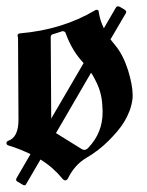

<svg xmlns="http://www.w3.org/2000/svg" viewBox="-21 -542 455 593"><path d="M364.7 -511.7Q368.7 -508.8 368.7 -504.9Q368.7 -502.9 367.2 -500.5L320.3 -420.4Q324.2 -415.5 328.1 -410.6Q332 -405.8 335.9 -400.9Q359.4 -372.1 374.5 -325.2Q388.7 -278.3 388.7 -249Q388.7 -245.6 388.7 -242.4Q388.7 -239.3 388.2 -236.3Q385.7 -216.8 378.9 -199Q372.1 -181.2 362.3 -165.3Q352.5 -149.4 340.1 -135Q327.6 -120.6 314.5 -107.4Q283.2 -76.2 246.1 -54.7Q210 -33.7 189 8.8Q185.5 15.1 180.7 15.1Q175.8 15.1 170.9 8.8Q157.2 -7.8 140.9 -22.2Q124.5 -36.6 104 -49.3L60.5 25.4Q58.6 30.3 54.2 30.3Q52.2 30.3 49.8 28.8L33.2 19Q28.8 17.1 28.8 12.7Q28.8 10.7 30.3 7.8L73.2 -65.9Q58.1 -73.2 42 -79.8Q25.9 -86.4 7.8 -91.8Q-1 -94.2 -1 -99.1Q-1 -99.6 -0.7 -102.3Q-0.5 -105 4.9 -107.4Q36.1 -118.2 36.1 -172.4L34.7 -421.4Q34.7 -426.8 33.9 -429Q33.2 -431.2 33.2 -432.1Q33.2 -434.1 34.7 -436.3Q36.1 -438.5 41 -439Q171.4 -450.2 272 -509.8Q274.4 -511.7 277.8 -511.7Q278.8 -511.7 281.2 -511Q283.7 -510.3 284.2 -504.4Q287.6 -479.5 299.8 -454.6L336.9 -518.6Q339.4 -522.5 342.8 -522.5Q344.2 -522.5 348.1 -521.5ZM137.2 -175.8 237.3 -347.2Q201.2 -384.8 181.2 -440.9Q180.2 -443.4 177.5 -444.6Q174.8 -445.8 173.3 -445.8Q171.4 -445.8 170.4 -445.3Q163.1 -442.9 155.8 -440.4Q148.4 -438 141.1 -436Q135.7 -433.6 135.7 -427.7ZM230 -82.5Q234.9 -79.1 239.3 -79.1Q246.6 -79.1 253.4 -87.4Q295.9 -132.8 295.9 -195.3Q295.9 -198.2 295.9 -201.2Q295.9 -204.1 295.4 -207Q294.9 -249.5 278.3 -284.7Q274.4 -293 270 -301.3Q265.6 -309.6 260.3 -317.4L151.9 -130.9Z"/></svg>

Font: UnifrakturMaguntia sl
Style: Regular
Weight: 400
Designer: j. 'mach' wust, based on a font by Peter Wiegel, original typeface by Carl Albert Fahrenwaldt 1901
Version: Version 2010-11-24